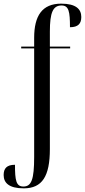

<svg xmlns="http://www.w3.org/2000/svg" viewBox="-32 -791 465 1051"><path d="M98 240C199 240 241 174 241 25V-526H352V-536H241V-618C241 -723 258 -761 305 -761C345 -761 351 -727 351 -642C396 -642 413 -662 413 -698C413 -740 385 -771 303 -771C199 -771 155 -705 155 -584V-536H84V-526H155V68C155 192 140 230 96 230C56 230 50 196 50 111C5 111 -12 131 -12 167C-12 209 16 240 98 240Z"/></svg>

Font: Noto Serif Display ExtraCondensed
Style: Regular
Weight: 400
Width: 2
Designer: Monotype Design Team
Foundry: Monotype Imaging Inc.
Version: Version 2.009